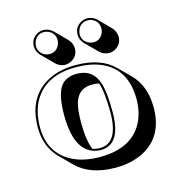

<svg xmlns="http://www.w3.org/2000/svg" viewBox="-104 -727 831 886"><g transform="rotate(-15 311.0 -284.0)"><path d="M329.1 -570.8Q329.1 -610.4 364.3 -627.4Q377.9 -633.8 392.1 -633.8Q417 -632.8 434.6 -616.2L490.7 -559.6Q508.8 -540 509.8 -514.6Q509.8 -478 477.1 -460Q462.9 -452.6 448.7 -452.6Q422.4 -453.6 403.8 -471.2L347.2 -527.8Q329.6 -546.4 329.1 -570.8ZM120.1 -570.8Q120.1 -608.9 153.3 -627Q167 -633.8 181.2 -633.8Q207.5 -632.8 225.6 -615.7L282.2 -559.1Q300.3 -540 300.8 -514.6Q300.8 -477.5 266.6 -459.5Q252.4 -452.6 237.8 -452.6Q213.4 -453.6 195.3 -470.7L138.7 -527.3Q120.6 -546.4 120.1 -570.8ZM41 -205.1Q41 -352.1 151.9 -410.2Q209 -439.5 285.2 -439Q403.3 -438.5 465.8 -376.5L522.5 -319.8Q581.5 -259.8 581.5 -157.2Q581.5 -20 476.1 36.1Q418.5 66.4 339.4 66.4Q219.7 65.9 154.3 1L98.1 -55.2Q41.5 -113.3 41 -205.1ZM334.5 -332.5Q260.7 -332.5 245.6 -253.4Q239.7 -223.1 239.7 -171.4Q240.2 -89.8 258.8 -45.9Q275.9 -39.6 296.9 -40Q382.3 -42.5 382.8 -187Q382.3 -284.7 367.2 -328.6Q352.1 -332.5 334.5 -332.5ZM277.8 -398.9Q356 -398.9 379.4 -322.8Q393.1 -276.4 393.1 -187Q393.1 -41 308.6 -30.8Q302.2 -30.3 296.9 -29.8Q173.8 -33.2 172.9 -228Q172.9 -339.8 210 -375.5Q235.4 -398.4 277.8 -398.9ZM50.8 -205.1Q50.8 -80.1 152.3 -27.8Q207.5 0 283.2 0Q436.5 0 490.7 -105Q514.6 -152.3 515.1 -213.9Q515.1 -357.9 402.8 -407.2Q353 -428.7 285.2 -429.2Q140.1 -430.2 81.5 -331.1Q51.3 -278.3 50.8 -205.1ZM129.9 -570.8Q129.9 -539.6 158.7 -524.4Q169.9 -519 181.2 -519Q213.9 -519 228.5 -548.8Q233.4 -560.1 233.9 -570.8Q233.9 -605.5 202.6 -619.6Q191.9 -624 181.2 -624Q149.4 -624 135.3 -594.2Q129.9 -582.5 129.9 -570.8ZM338.9 -570.8Q338.9 -539.1 368.7 -524.4Q380.4 -519 392.1 -519Q422.9 -519 437.5 -548.3Q442.9 -559.6 442.9 -570.8Q442.9 -605 412.6 -619.6Q402.8 -624 392.1 -624Q357.4 -624 343.8 -592.8Q338.9 -581.5 338.9 -570.8Z"/></g></svg>

Font: Linux Biolinum Shadow O
Style: Bold
Weight: 700
Designer: Philipp H. Poll
Foundry: Philipp H. Poll
Version: Version 0.9.2